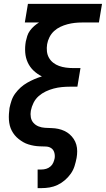

<svg xmlns="http://www.w3.org/2000/svg" viewBox="-20 -755 546 990"><path d="M174 215V119H194Q206 119 218 115.5Q230 112 240 103.5Q250 95 255 83Q260 71 262 60Q264 44 259.5 30Q255 16 243.5 8.5Q232 1 216 0.5Q200 0 185 -0.5Q170 -1 155.5 -3.5Q141 -6 126.5 -10.5Q112 -15 100 -22Q88 -29 76.5 -38Q65 -47 56 -58Q47 -69 40.5 -81.5Q34 -94 30.5 -108Q27 -122 26 -137Q25 -152 26 -167.5Q27 -183 29 -198Q33 -217 39.5 -236.5Q46 -256 58.5 -273Q71 -290 86.5 -304Q102 -318 120.5 -328.5Q139 -339 157.5 -347Q176 -355 196 -361Q172 -373 153 -391Q134 -409 123 -433Q112 -457 110 -484.5Q108 -512 113 -541Q116 -555 120.5 -569.5Q125 -584 134.5 -597Q144 -610 156 -620.5Q168 -631 181 -639H108L124 -735H506L490 -639H402Q384 -639 365.5 -637Q347 -635 328 -630Q309 -625 291 -616.5Q273 -608 258.5 -594.5Q244 -581 235 -563Q226 -545 223 -527Q220 -508 222 -490Q224 -472 232.5 -457Q241 -442 254.5 -431.5Q268 -421 284.5 -415Q301 -409 319.5 -406.5Q338 -404 357 -404H395L379 -308H340Q320 -308 299 -306Q278 -304 257 -298.5Q236 -293 216 -283.5Q196 -274 179.5 -259.5Q163 -245 153 -225Q143 -205 139 -184Q136 -167 139 -150Q142 -133 153 -121Q164 -109 179.5 -103Q195 -97 212 -96Q229 -95 246.5 -94.5Q264 -94 280.5 -90.5Q297 -87 312 -80Q327 -73 339 -62.5Q351 -52 360 -38.5Q369 -25 373.5 -9Q378 7 378 24.5Q378 42 375 59Q371 80 364.5 101Q358 122 345 140.5Q332 159 314.5 174Q297 189 277 198.5Q257 208 236 211.5Q215 215 194 215Z"/></svg>

Font: Iosevka
Style: Bold Italic
Weight: 700
Italic angle: -9°
Monospace: yes
Designer: Belleve Invis
Foundry: Belleve Invis
Version: Version 32.5.0; ttfautohint (v1.8.4)